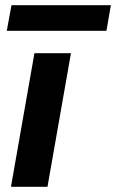

<svg xmlns="http://www.w3.org/2000/svg" viewBox="-20 -716 445 736"><path d="M22 0 112 -512H252L162 0ZM6 -598 24 -696H405L388 -598Z"/></svg>

Font: DM Sans 12pt ExtraBold
Style: Italic
Weight: 800
Italic angle: -10°
Version: Version 4.004;gftools[0.9.30]